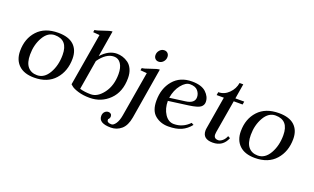

<svg xmlns="http://www.w3.org/2000/svg" viewBox="-86 -1091 2862 1751"><g transform="rotate(20 1344.5 -216.0)"><path d="M129 -176Q129 -97 161.5 -58.5Q194 -20 252 -20Q322 -20 365.5 -95.5Q409 -171 409 -273Q409 -419 282 -419Q214 -419 171.5 -345Q129 -271 129 -176ZM234 10Q136 10 84 -40Q32 -90 32 -176Q32 -296 103 -373Q174 -450 304 -450Q405 -450 455.5 -403Q506 -356 506 -272Q506 -150 435 -70Q364 10 234 10Z M722 -376Q792 -454 872 -454Q900 -454 928 -445.5Q956 -437 982.5 -418Q1009 -399 1025.5 -363Q1042 -327 1042 -278Q1042 -144 963.5 -67Q885 10 772 10Q709 10 660.5 -5Q612 -20 595 -35L577 -50L663 -559Q601 -564 600 -564L604 -587Q623 -587 682 -608.5Q741 -630 764 -630ZM713 -325 665 -38Q712 -24 772 -24Q838 -24 893 -98Q948 -172 948 -283Q948 -346 923.5 -383Q899 -420 856 -420Q780 -420 713 -325Z M1314 -582Q1314 -555 1295.5 -535Q1277 -515 1251 -515Q1231 -515 1218 -528.5Q1205 -542 1205 -563Q1205 -590 1223.5 -610.5Q1242 -631 1268 -631Q1288 -631 1301 -617.5Q1314 -604 1314 -582ZM1187 -380 1124 -385 1128 -408Q1147 -408 1206 -429.5Q1265 -451 1288 -451L1206 43Q1192 125 1148.5 162Q1105 199 1048 199Q930 199 930 129Q930 103 945 87.5Q960 72 981 72Q995 72 1004.5 80.5Q1014 89 1014 104Q1014 122 999 135V141Q999 169 1043 169Q1063 169 1083.5 139.5Q1104 110 1113 57Z M1783 -316Q1783 -285 1757.5 -265.5Q1732 -246 1647 -234L1454 -208Q1454 -133 1488.5 -80.5Q1523 -28 1576 -28Q1664 -28 1727 -94L1749 -82Q1712 -35 1662 -12.5Q1612 10 1535 10Q1462 10 1408.5 -33Q1355 -76 1355 -175Q1355 -294 1421 -372Q1487 -450 1602 -450Q1695 -450 1739 -408.5Q1783 -367 1783 -316ZM1456 -239 1605 -259Q1693 -270 1693 -330Q1693 -364 1669.5 -392Q1646 -420 1593 -420Q1552 -420 1510.5 -369Q1469 -318 1456 -239Z M2049 -585 2025 -440H2111L2106 -410H2020L1966 -92Q1964 -76 1964 -69Q1964 -28 2008 -28Q2026 -28 2047.5 -45.5Q2069 -63 2081 -94L2103 -82Q2066 10 1967 10Q1869 10 1869 -72Q1869 -85 1872 -100L1924 -410H1854L1859 -440Q1917 -440 1960.5 -483.5Q2004 -527 2013 -585Z M2271 -176Q2271 -97 2303.5 -58.5Q2336 -20 2394 -20Q2464 -20 2507.5 -95.5Q2551 -171 2551 -273Q2551 -419 2424 -419Q2356 -419 2313.5 -345Q2271 -271 2271 -176ZM2376 10Q2278 10 2226 -40Q2174 -90 2174 -176Q2174 -296 2245 -373Q2316 -450 2446 -450Q2547 -450 2597.5 -403Q2648 -356 2648 -272Q2648 -150 2577 -70Q2506 10 2376 10Z"/></g></svg>

Font: Judson
Style: Italic
Weight: 400
Italic angle: -9.5°
Version: Version 20110429